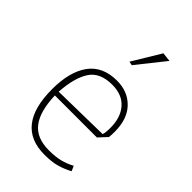

<svg xmlns="http://www.w3.org/2000/svg" viewBox="-217 -798 892 892"><g transform="rotate(45 228.5 -352.0)"><path d="M226 -575 310 -714 355 -709 245 -571ZM62 -231Q62 -345 108 -408.5Q154 -472 248 -472Q319 -472 363.5 -426Q408 -380 408 -297Q408 -273 406 -260L368 -219H92Q95 -118 133 -68.5Q171 -19 252 -19Q295 -19 325 -26.5Q355 -34 385 -50L396 -25Q364 -8 332 1Q300 10 252 10Q62 10 62 -231ZM376 -249Q381 -265 381 -295Q381 -363 346 -403Q311 -443 245 -443Q166 -443 132.5 -393Q99 -343 92 -244Z"/></g></svg>

Font: Athiti ExtraLight
Style: Regular
Weight: 250
Version: Version 1.032